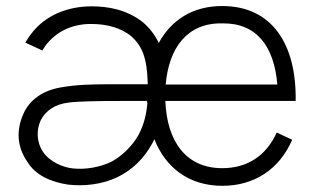

<svg xmlns="http://www.w3.org/2000/svg" viewBox="-20 -598 1039 634"><path d="M526 -264.6H956.3C959.4 -451 879.2 -578.1 713.5 -578.1C616.7 -578.1 545.8 -532.3 504.2 -456.3C491.7 -482.3 474 -506.3 450 -526C399 -565.6 338.5 -577.1 282.3 -577.1C204.2 -577.1 129.2 -547.9 83.3 -486.5C76 -478.1 69.8 -466.7 63.5 -457.3L119.8 -431.3C125 -438.5 130.2 -449 137.5 -456.3C174 -499 226 -519.8 283.3 -518.8C331.2 -518.8 380.2 -506.3 413.5 -478.1C450 -445.8 465.6 -405.2 467.7 -325V-319.8H355.2C285.4 -319.8 233.3 -318.8 181.2 -309.4C124 -300 77.1 -269.8 56.3 -219.8C33.3 -166.7 36.5 -112.5 69.8 -64.6C96.9 -18.8 149 3.1 204.2 11.5C256.2 17.7 317.7 11.5 368.8 -13.5C415.6 -36.5 454.2 -72.9 481.3 -121.9C484.4 -127.1 487.5 -133.3 489.6 -138.5C527.1 -43.8 604.2 15.6 714.6 15.6C817.7 15.6 902.1 -37.5 944.8 -136.5L893.8 -160.4C858.3 -82.3 795.8 -42.7 713.5 -42.7C595.8 -42.7 531.2 -129.2 526 -264.6ZM713.5 -520.8C828.1 -522.9 885.4 -443.8 895.8 -318.8H527.1C537.5 -439.6 597.9 -522.9 713.5 -520.8ZM436.5 -151C417.7 -117.7 383.3 -82.3 346.9 -63.5C309.4 -45.8 263.5 -37.5 221.9 -41.7C188.5 -44.8 143.8 -63.5 121.9 -96.9C100 -129.2 100 -170.8 114.6 -201C131.2 -233.3 162.5 -254.2 207.3 -259.4C238.5 -263.5 304.2 -264.6 376 -264.6H465.6C465.6 -262.5 465.6 -259.4 466.7 -257.3C463.5 -218.8 454.2 -183.3 436.5 -151Z"/></svg>

Font: Manrope3 Light
Style: Regular
Weight: 300
Designer: Mikhail Sharanda
Foundry: Mikhail Sharanda
Version: Version 3.000;PS 003.000;hotconv 1.0.88;makeotf.lib2.5.64775